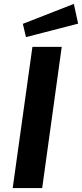

<svg xmlns="http://www.w3.org/2000/svg" viewBox="-20 -963 420 983"><path d="M358 -943 97 -841 113 -773 380 -842ZM146 -723 45 0H196L296 -723Z"/></svg>

Font: United Sans
Style: Bold Italic
Weight: 700
Italic angle: -8°
Designer: Pablo Impallari, Rodrigo Fuenzalida (Modified by Dan O. Williams)
Version: Version 1.000;PS 001.000;hotconv 1.0.88;makeotf.lib2.5.64775